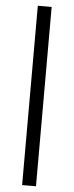

<svg xmlns="http://www.w3.org/2000/svg" viewBox="-62 -844 382 994"><g transform="rotate(5 129.0 -347.0)"><path d="M93 -813H165V119H93Z"/></g></svg>

Font: Montserrat arm
Style: Regular
Weight: 400
Designer: Julieta Ulanovsky
Foundry: Julieta Ulanovsky
Version: Version 6.000;PS 006.000;hotconv 1.0.88;makeotf.lib2.5.64775